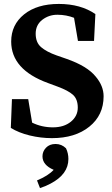

<svg xmlns="http://www.w3.org/2000/svg" viewBox="-20 -690 574 980"><path d="M508.8 -198.7Q508.8 -102.1 436 -43.5Q363.3 15.1 245.1 15.1Q188 15.1 131.8 1.5Q75.7 -12.2 35.2 -37.1L41 -184.1H124L144 -64Q192.9 -40 250 -40Q306.6 -40 341.8 -68.8Q377 -97.7 377 -140.6Q377 -183.6 352.5 -206.1Q328.1 -228 273.9 -248L225.1 -266.1Q37.1 -334.5 37.1 -478Q37.1 -563.5 103 -616.7Q168.9 -669.9 280.3 -669.9Q391.6 -669.9 466.8 -618.2L460 -481H377.9L357.9 -599.1Q318.8 -614.3 274.4 -614.7Q230 -615.2 195.8 -588.9Q162.1 -562.5 162.1 -518.1Q162.1 -473.1 189.9 -449.2Q217.8 -425.3 269 -407.2L320.8 -389.2Q425.3 -352.5 468.3 -299.3Q508.8 -251.5 508.8 -198.7ZM196.8 107.9Q196.8 83 214.8 64Q232.9 44.9 263.7 44.9Q294.4 44.9 316.9 66.9Q329.1 92.3 329.1 121.6Q329.1 199.2 238.3 247.1Q211.9 261.2 184.1 270L168.9 231Q227.1 206.5 253.9 176.8Q196.8 152.3 196.8 107.9Z"/></svg>

Font: SourceSerifPro-Bold
Style: Bold
Weight: 700
Designer: Frank Grießhammer
Foundry: Adobe Systems Incorporated
Version: Version 1.014;PS Version 1.0;hotconv 1.0.73;makeotf.lib2.5.5